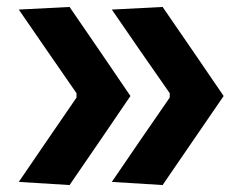

<svg xmlns="http://www.w3.org/2000/svg" viewBox="-20 -530 686 552"><path d="M447.5 2 301.5 -7Q343 -67.5 384.5 -128.5Q426 -189 468 -249.5V-262Q426 -322 384.5 -382Q343 -442 301.5 -502.5L447.5 -510Q491.5 -446 535.5 -382Q579 -318 623 -254Q579 -190 535.2 -126Q491.5 -62 447.5 2ZM180 2 34 -7Q75.5 -67.5 117 -128.5Q158.5 -189 200 -249.5V-262Q158.5 -322 117 -382Q75.5 -442 34 -502.5L180 -510Q224 -446 267.8 -382Q311.5 -318 355 -254Q311.5 -190 267.8 -126Q224 -62 180 2Z"/></svg>

Font: Heraclito
Style: Bold
Weight: 700
Designer: Kostas Bartsokas (font) & Cristiano Sobral (main changes)
Foundry: Kostas Bartsokas (font) & Cristiano Sobral (main changes)
Version: Version 1.00;July 8, 2020;FontCreator 13.0.0.2655 64-bit